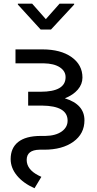

<svg xmlns="http://www.w3.org/2000/svg" viewBox="-20 -793 522 1029"><path d="M331.5 -379.4Q331.5 -412.1 300.5 -432.4Q269.5 -452.6 214.8 -453.6H63V-528.3H207Q305.7 -528.3 363.8 -486.8Q421.9 -445.3 421.9 -377.4Q421.9 -341.8 397 -312.7Q372.1 -283.7 327.6 -266.1Q432.6 -233.9 432.6 -148.4Q432.6 -76.2 373.3 -33.4Q314 9.3 216.3 9.3H191.9Q123 10.7 123 64Q123 115.2 186.5 147.5L201.7 154.8L165 215.8Q104.5 189 70.8 147.9Q37.1 106.9 37.1 59.6Q37.1 0 77.4 -32Q117.7 -64 196.8 -64.5H223.1Q278.8 -65.4 311.5 -88.9Q342.3 -111.3 342.3 -146.5Q342.3 -225.6 205.6 -227.1H130.9V-301.3H197.3Q331.5 -301.3 331.5 -379.4ZM225.6 -690.4 299.3 -773.4H377.4V-768.6L253.4 -634.8H197.8L75.7 -768.6V-773.4H152.3Z"/></svg>

Font: Roboto
Style: Regular
Weight: 400
Designer: Google
Version: Version 2.001047; 2015